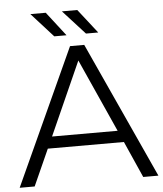

<svg xmlns="http://www.w3.org/2000/svg" viewBox="-59 -932 834 983"><g transform="rotate(-5 358.5 -440.5)"><path d="M358 -623 527 -247H190ZM637 0H715L395 -700H322L2 0H79L163 -187H554ZM472 -757 375 -881H296L409 -757ZM309 -757 213 -881H134L246 -757Z"/></g></svg>

Font: Montserrat Z
Style: Regular
Weight: 400
Designer: Julieta Ulanovsky
Foundry: Julieta Ulanovsky
Version: Version 8.000